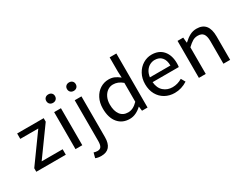

<svg xmlns="http://www.w3.org/2000/svg" viewBox="-85 -1472 3100 2400"><g transform="rotate(-30 1465.0 -272.0)"><path d="M42 -51 334 -456H74V-534H457V-483L165 -79H468V0H42Z M608 -534H706V0H608ZM592 -703Q592 -730 609.5 -746.5Q627 -763 655 -763Q683 -763 700.5 -746.5Q718 -730 718 -703Q718 -675 700.5 -658Q683 -641 655 -641Q627 -641 609.5 -658Q592 -675 592 -703Z M764 221 783 149Q812 158 836 158Q875 158 890 132Q905 106 905 54V-534H1002V54Q1002 236 847 236Q799 236 764 221ZM891 -703Q891 -730 908.5 -746.5Q926 -763 954 -763Q982 -763 999.5 -746.5Q1017 -730 1017 -703Q1017 -675 999.5 -658Q982 -641 954 -641Q926 -641 908.5 -658Q891 -675 891 -703Z M1157 -267Q1157 -351 1190 -415Q1223 -479 1278.5 -513.5Q1334 -548 1399 -548Q1444 -548 1479.5 -533Q1515 -518 1555 -486L1551 -577V-780H1648V0H1568L1560 -63H1557Q1523 -30 1479 -8.5Q1435 13 1387 13Q1281 13 1219 -61Q1157 -135 1157 -267ZM1551 -139V-412Q1518 -440 1485 -453Q1452 -466 1416 -466Q1372 -466 1336 -440.5Q1300 -415 1279 -370Q1258 -325 1258 -267Q1258 -174 1297.5 -121Q1337 -68 1409 -68Q1447 -68 1481.5 -85.5Q1516 -103 1551 -139Z M1767 -267Q1767 -350 1802.5 -414Q1838 -478 1896 -513Q1954 -548 2019 -548Q2125 -548 2184 -480Q2243 -412 2243 -296Q2243 -262 2239 -243H1861Q1869 -154 1921.5 -108.5Q1974 -63 2048 -63Q2121 -63 2187 -103L2221 -43Q2135 13 2036 13Q1961 13 1899.5 -21Q1838 -55 1802.5 -118.5Q1767 -182 1767 -267ZM2158 -312Q2158 -388 2122 -429.5Q2086 -471 2021 -471Q1986 -471 1952.5 -454.5Q1919 -438 1894 -402Q1869 -366 1862 -312Z M2389 -534H2471L2478 -458H2482Q2529 -502 2573 -525Q2617 -548 2669 -548Q2840 -548 2840 -338V0H2743V-326Q2743 -399 2718 -431.5Q2693 -464 2638 -464Q2598 -464 2565 -445Q2532 -426 2488 -384V0H2389Z"/></g></svg>

Font: Nebula Sans Medium
Style: Regular
Weight: 500
Designer: Paul D. Hunt for Adobe (as Source Sans)
Foundry: Nebula Entertainment & Broadcasting LLC
Version: Version 1.010